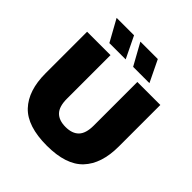

<svg xmlns="http://www.w3.org/2000/svg" viewBox="-247 -1131 1320 1320"><g transform="rotate(45 413.0 -470.5)"><path d="M415 10Q225.5 10 141.2 -79Q57 -168 57 -336V-740H284.5V-316Q284.5 -240.5 317.5 -206.2Q350.5 -172 415 -172Q479.5 -172 512.5 -206.2Q545.5 -240.5 545.5 -316V-740H769V-336Q769 -168 685 -79Q601 10 415 10ZM451.5 -793 364 -951H533.5L610 -793ZM220.5 -793 133 -951H302.5L379 -793Z"/></g></svg>

Font: Encode Sans SemiExpanded SemiExpanded Black
Style: Regular
Weight: 900
Width: 6
Designer: Multiple Designers
Foundry: Impallari Type
Version: Version 3.000; ttfautohint (v1.8.3) -l 8 -r 50 -G 200 -x 14 